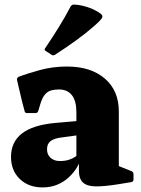

<svg xmlns="http://www.w3.org/2000/svg" viewBox="-20 -803 615 837"><path d="M166 14Q104 14 66 -23Q28 -60 28 -119Q28 -184 75.5 -221Q123 -258 220 -267L335 -277L331 -215L250 -204Q216 -200 200.5 -188Q185 -176 185 -152Q185 -129 200.5 -115Q216 -101 241 -101Q264 -101 280.5 -106.5Q297 -112 307 -119Q317 -126 321 -129L333 -117Q329 -97 316 -74.5Q303 -52 281.5 -31.5Q260 -11 231 1.5Q202 14 166 14ZM313 -314Q313 -363 293.5 -388Q274 -413 237 -413Q219 -413 203.5 -409Q188 -405 176 -391Q164 -377 155 -347L147 -320Q144 -310 135 -310H98Q88 -310 87 -320Q77 -355 69.5 -389Q62 -423 54 -455Q53 -463 61 -468Q97 -482 153.5 -497.5Q210 -513 272 -513Q376 -513 437 -460.5Q498 -408 498 -317V-162H313ZM498 -162V-50L478 -87L553 -57Q562 -53 562 -43V-21Q562 -11 552 -9L497 0Q435 10 397 9.5Q359 9 341.5 -7.5Q324 -24 324 -59V-103L313 -111V-162ZM221 -565Q213 -559 205 -564L179 -581Q171 -586 177 -593Q208 -639 236 -684Q264 -729 288 -775Q294 -784 303 -783Q329 -782 356.5 -773.5Q384 -765 406 -752Q421 -743 425 -736.5Q429 -730 421.5 -720Q414 -710 391 -690Q357 -660 314.5 -629Q272 -598 221 -565Z"/></svg>

Font: Hahmlet ExtraBold
Style: Regular
Weight: 800
Designer: Minjoo Ham & Mark Frömberg
Foundry: hypertype
Version: Version 1.002